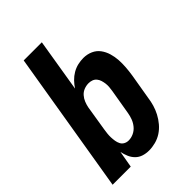

<svg xmlns="http://www.w3.org/2000/svg" viewBox="-218 -831 936 936"><g transform="rotate(-45 250.0 -363.5)"><path d="M245 8Q224 8 205.5 2Q187 -4 173.5 -17.5Q160 -31 152.5 -49Q145 -67 141 -86L126 0H1L123 -735H248L203 -461Q214 -478 228.5 -493Q243 -508 261 -518.5Q279 -529 298.5 -533.5Q318 -538 337 -538Q363 -538 385.5 -528Q408 -518 422 -499Q436 -480 443 -456.5Q450 -433 451.5 -408.5Q453 -384 451 -358Q449 -332 445 -307L423 -177Q420 -154 413.5 -132Q407 -110 396 -89Q385 -68 369 -49Q353 -30 333 -17Q313 -4 290 2Q267 8 245 8ZM209 -97Q227 -97 244 -105Q261 -113 273 -127.5Q285 -142 291.5 -159Q298 -176 301 -194L323 -324Q325 -336 326 -348.5Q327 -361 325.5 -372.5Q324 -384 320.5 -395.5Q317 -407 309.5 -416Q302 -425 291 -429Q280 -433 268 -433Q252 -433 236.5 -427Q221 -421 210 -408.5Q199 -396 193 -381Q187 -366 184 -351L163 -221Q161 -208 159.5 -195Q158 -182 158.5 -169Q159 -156 161 -143.5Q163 -131 168.5 -120Q174 -109 185 -103Q196 -97 209 -97Z"/></g></svg>

Font: Iosevka Curly XBdObl
Style: Regular
Weight: 800
Italic angle: -9°
Monospace: yes
Designer: Belleve Invis
Foundry: Belleve Invis
Version: Version 11.1.0; ttfautohint (v1.8.3)